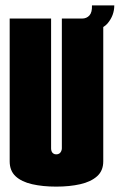

<svg xmlns="http://www.w3.org/2000/svg" viewBox="-20 -689 445 714"><path d="M189 5Q139 5 99.5 -4Q60 -13 38 -33.5Q16 -54 16 -89V-620H170V-137Q170 -131 172 -126Q174 -121 178.5 -118Q183 -115 189 -115Q196 -115 200.5 -118Q205 -121 207.5 -126.5Q210 -132 210 -137V-620H364V-89Q364 -54 341 -33.5Q318 -13 278.5 -4Q239 5 189 5ZM292 -573 285 -620Q302 -620 312.5 -631.5Q323 -643 322 -669H405Q405 -632 380.5 -602.5Q356 -573 292 -573Z"/></svg>

Font: Smooch Sans Thin Black
Style: Regular
Weight: 900
Version: Version 1.010